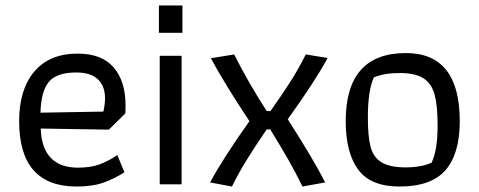

<svg xmlns="http://www.w3.org/2000/svg" viewBox="-20 -674 1751 702"><path d="M50 -231Q50 -347 105.5 -412.5Q161 -478 264 -478Q352 -478 395.5 -427.5Q439 -377 439 -289Q439 -269 438 -259L378 -200L129 -204Q131 -134 165 -97.5Q199 -61 265 -61Q310 -61 342.5 -72.5Q375 -84 409 -107L435 -44Q395 -19 356 -5.5Q317 8 260 8Q50 8 50 -231ZM358 -266Q364 -293 364 -315Q364 -359 338 -384Q312 -409 259 -409Q187 -409 158.5 -374.5Q130 -340 128 -262Z M561 -654H647V-554H561ZM564 -470H644V0H564Z M748 -7Q796 -96 892 -231Q801 -368 751 -461L836 -475Q887 -374 955 -268H969Q1012 -329 1041.5 -375Q1071 -421 1098 -475L1178 -462Q1130 -374 1032 -238Q1124 -95 1169 -7L1086 8Q1061 -43 1034.5 -89.5Q1008 -136 968 -201H955Q909 -133 881.5 -88.5Q854 -44 828 8Z M1244 -231Q1244 -480 1464 -480Q1661 -480 1661 -231Q1661 -112 1609 -52Q1557 8 1441 8Q1335 8 1289.5 -54Q1244 -116 1244 -231ZM1558 -79Q1580 -125 1580 -215Q1580 -286 1569.5 -326.5Q1559 -367 1529.5 -387Q1500 -407 1441 -407Q1384 -407 1347 -391Q1325 -344 1325 -245Q1325 -175 1335 -137Q1345 -99 1375 -80.5Q1405 -62 1464 -62Q1519 -62 1558 -79Z"/></svg>

Font: Athiti Medium
Style: Regular
Weight: 500
Designer: CadsonDemak Team
Foundry: CadsonDemak
Version: Version 1.032